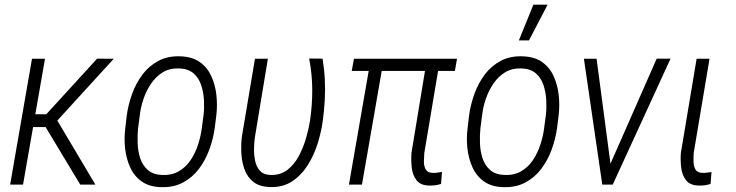

<svg xmlns="http://www.w3.org/2000/svg" viewBox="-20 -775 3088 806"><path d="M168.9 -528.3 76.7 0H22.5L114.3 -528.3ZM457.5 -528.3 195.8 -241.7H98.6L102.5 -295.4H174.3L387.7 -528.8ZM316.9 0 164.6 -252.9 204.6 -295.9 380.4 0Z M505.9 -236.8 512.2 -291Q518.6 -336.9 534.7 -381.3Q550.8 -425.8 578.1 -462.2Q605.5 -498.5 645 -519.5Q684.6 -540.5 736.3 -538.6Q787.1 -537.1 818.8 -514.4Q850.6 -491.7 867.2 -455.1Q883.8 -418.5 888.4 -376Q893.1 -333.5 888.2 -291.5L881.3 -236.8Q875 -191.4 858.6 -146.7Q842.3 -102.1 814.9 -65.9Q787.6 -29.8 748.3 -8.8Q709 12.2 656.2 10.7Q606 9.3 574.2 -13.7Q542.5 -36.6 526.1 -73.2Q509.8 -109.9 505.1 -152.3Q500.5 -194.8 505.9 -236.8ZM566.9 -291.5 559.6 -235.4Q556.6 -206.5 557.9 -173.1Q559.1 -139.6 568.8 -110.1Q578.6 -80.6 600.6 -61.3Q622.6 -42 660.2 -40.5Q701.2 -38.6 731 -56.2Q760.7 -73.7 780.3 -103Q799.8 -132.3 811.3 -167.5Q822.8 -202.6 827.1 -236.8L834.5 -292Q837.9 -321.3 836.2 -354.2Q834.5 -387.2 824.7 -417.2Q814.9 -447.3 792.7 -466.8Q770.5 -486.3 732.9 -487.8Q692.9 -489.3 663.8 -471.7Q634.8 -454.1 614.5 -424.3Q594.2 -394.5 582.5 -359.9Q570.8 -325.2 566.9 -291.5Z M1050.3 -528.3H1104.5L1049.8 -197.3Q1046.9 -177.7 1046.4 -151.4Q1045.9 -125 1051 -99.9Q1056.2 -74.7 1071.3 -58.1Q1086.4 -41.5 1115.2 -40.5Q1156.2 -39.1 1185.8 -61.5Q1215.3 -84 1234.6 -120.4Q1253.9 -156.7 1265.1 -196.3Q1276.4 -235.8 1281.2 -267.1Q1291 -332 1290.8 -398.2Q1290.5 -464.4 1277.8 -529.3L1334 -528.8Q1341.3 -485.4 1343.5 -441.9Q1345.7 -398.4 1343.3 -354.5Q1340.8 -310.5 1335 -268.1Q1329.1 -223.6 1314 -174.3Q1298.8 -125 1272.5 -82.8Q1246.1 -40.5 1207 -14.2Q1168 12.2 1112.8 10.3Q1070.3 8.8 1044.9 -10.5Q1019.5 -29.8 1007.6 -61Q995.6 -92.3 993.4 -128.7Q991.2 -165 995.1 -199.7Z M1898.4 -528.3 1889.6 -477.1H1456.5L1465.8 -528.3ZM1591.3 -528.3 1499.5 0H1444.8L1536.6 -528.3ZM1772.5 -528.3H1827.6L1761.2 -132.8Q1759.8 -116.2 1759.5 -97.2Q1759.3 -78.1 1767.1 -64Q1774.9 -49.8 1796.4 -49.3Q1806.6 -48.8 1816.2 -50.3Q1825.7 -51.8 1835.4 -53.2L1831.5 -2.9Q1819.8 1 1807.1 2.7Q1794.4 4.4 1781.7 3.9Q1745.1 3.4 1728.3 -18.8Q1711.4 -41 1708.3 -72.8Q1705.1 -104.5 1707.5 -134.3Z M1942.9 -236.8 1949.2 -291Q1955.6 -336.9 1971.7 -381.3Q1987.8 -425.8 2015.1 -462.2Q2042.5 -498.5 2082 -519.5Q2121.6 -540.5 2173.3 -538.6Q2224.1 -537.1 2255.9 -514.4Q2287.6 -491.7 2304.2 -455.1Q2320.8 -418.5 2325.4 -376Q2330.1 -333.5 2325.2 -291.5L2318.4 -236.8Q2312 -191.4 2295.7 -146.7Q2279.3 -102.1 2252 -65.9Q2224.6 -29.8 2185.3 -8.8Q2146 12.2 2093.3 10.7Q2043 9.3 2011.2 -13.7Q1979.5 -36.6 1963.1 -73.2Q1946.8 -109.9 1942.1 -152.3Q1937.5 -194.8 1942.9 -236.8ZM2003.9 -291.5 1996.6 -235.4Q1993.7 -206.5 1994.9 -173.1Q1996.1 -139.6 2005.9 -110.1Q2015.6 -80.6 2037.6 -61.3Q2059.6 -42 2097.2 -40.5Q2138.2 -38.6 2168 -56.2Q2197.8 -73.7 2217.3 -103Q2236.8 -132.3 2248.3 -167.5Q2259.8 -202.6 2264.2 -236.8L2271.5 -292Q2274.9 -321.3 2273.2 -354.2Q2271.5 -387.2 2261.7 -417.2Q2252 -447.3 2229.7 -466.8Q2207.5 -486.3 2169.9 -487.8Q2129.9 -489.3 2100.8 -471.7Q2071.8 -454.1 2051.5 -424.3Q2031.2 -394.5 2019.5 -359.9Q2007.8 -325.2 2003.9 -291.5ZM2158.2 -605.5 2219.2 -755.4H2278.8L2200.7 -605.5Z M2530.3 -59.6 2736.8 -528.8H2794.9L2552.2 0H2510.7ZM2484.4 -528.3 2547.4 -52.7 2545.9 0H2508.3L2431.2 -528.3Z M2904.3 -528.3H2958.5L2892.1 -132.8Q2891.1 -115.7 2891.4 -96.7Q2891.6 -77.6 2899.4 -63.7Q2907.2 -49.8 2928.7 -49.3Q2938 -48.8 2948 -50.3Q2958 -51.8 2966.8 -52.7L2962.9 -2.9Q2951.7 1 2939 2.7Q2926.3 4.4 2913.6 3.9Q2876.5 3.4 2859.6 -18.8Q2842.8 -41 2839.4 -72.8Q2835.9 -104.5 2838.4 -134.3Z"/></svg>

Font: Roboto Condensed Light
Style: Italic
Weight: 300
Italic angle: -12°
Designer: Christian Robertson
Foundry: Google
Version: Version 3.0; 2020